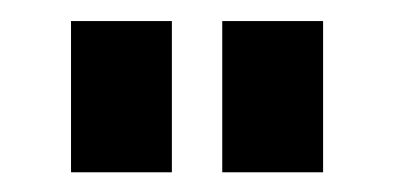

<svg xmlns="http://www.w3.org/2000/svg" viewBox="-20 -704 382 186"><path d="M48.8 -683.6H146.5V-537.1H48.8ZM195.3 -683.6H293V-537.1H195.3Z"/></svg>

Font: BabelStone Runic Byrhtferth
Style: Regular
Weight: 400
Designer: Andrew West
Foundry: BabelStone
Version: Version 7.004;November 9, 2023